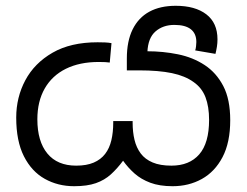

<svg xmlns="http://www.w3.org/2000/svg" viewBox="-20 -632 852 663"><path d="M576 11Q531 11 499 -1Q467 -13 444.5 -33Q422 -53 405 -77Q385 -50 363 -30Q341 -10 311 0.5Q281 11 236 11Q180 11 134.5 -14.5Q89 -40 62.5 -92.5Q36 -145 36 -226Q36 -296 67.5 -355Q99 -414 161.5 -450Q224 -486 317 -486Q330 -486 342.5 -485.5Q355 -485 365 -483L359 -416Q352 -417 343.5 -417.5Q335 -418 321 -418Q255 -418 207.5 -394.5Q160 -371 134.5 -326.5Q109 -282 109 -220Q109 -144 143.5 -102Q178 -60 243 -60Q279 -60 303.5 -70.5Q328 -81 343 -100.5Q358 -120 364.5 -147.5Q371 -175 371 -208V-214H438V-208Q438 -176 444.5 -149Q451 -122 466 -102Q481 -82 507 -71Q533 -60 572 -60Q634 -60 668 -99Q702 -138 702 -218Q702 -264 689.5 -296.5Q677 -329 648 -349Q619 -370 573.5 -379.5Q528 -389 460 -389H418V-430Q418 -490 438 -530.5Q458 -571 495.5 -591.5Q533 -612 587 -612Q654 -612 692.5 -582.5Q731 -553 731 -496Q731 -483 729 -470.5Q727 -458 724 -446L654 -458Q656 -463 657 -472.5Q658 -482 658 -487Q658 -516 639 -531Q620 -546 582 -546Q543 -546 517 -523.5Q491 -501 489 -452L473 -455H488Q543 -455 594.5 -444.5Q646 -434 686.5 -407.5Q727 -381 751 -335Q775 -289 775 -217Q775 -140 748.5 -89.5Q722 -39 677 -14Q632 11 576 11Z"/></svg>

Font: sinhala25
Style: Book
Weight: 400
Designer: Jelle Bosma - Monotype Design Team
Foundry: Monotype Imaging Inc.
Version: Version 2.003